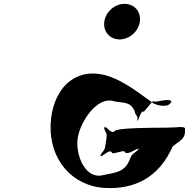

<svg xmlns="http://www.w3.org/2000/svg" viewBox="-20 -1123 978 994"><path d="M625 -1103C574 -1103 527 -1062 520 -1011C513 -960 548 -919 599 -919C650 -919 697 -960 704 -1011C711 -1062 676 -1103 625 -1103ZM835 -462C789 -462 577 -462 574 -444C553 -426 532 -472 521 -464C518 -446 522 -480 519 -462C524 -434 536 -442 531 -406L526 -373C521 -337 512 -344 499 -317C496 -299 503 -334 500 -316C509 -307 544 -353 559 -335C556 -317 629 -353 626 -335C645 -317 688 -360 701 -352C698 -334 703 -373 700 -355C682 -328 665 -336 652 -298C625 -227 571 -230 512 -216C423 -194 370 -318 382 -406C395 -496 484 -623 566 -600C611 -587 653 -603 677 -548C683 -518 695 -529 691 -499C688 -481 697 -517 694 -499C693 -493 711 -552 721 -546C718 -528 778 -616 775 -598C784 -592 811 -604 845 -605C868 -605 878 -599 851 -579C830 -571 797 -577 776 -587C701 -639 621 -707 527 -733C362 -778 248 -655 242 -476C236 -300 350 -160 523 -150C668 -142 803 -197 876 -370C894 -388 898 -394 863 -410C796 -443 714 -393 704 -319C696 -260 747 -305 803 -305C826 -323 862 -356 891 -378C950 -416 935 -437 938 -459C930 -471 899 -462 835 -462Z"/></svg>

Font: Hussar Przerywany
Style: Obl
Weight: 400
Foundry: Cannot Into Space Fonts
Version: Version 0.982